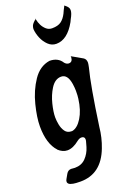

<svg xmlns="http://www.w3.org/2000/svg" viewBox="-211 -954 856 1255"><g transform="rotate(-20 216.5 -326.0)"><path d="M279 -667Q247 -667 223 -690Q199 -713 185.5 -745.5Q172 -778 170 -809Q171 -833 186 -848L196 -858L206 -866Q206 -870 210 -870L206 -866L207 -861Q210 -843 220 -822.5Q230 -802 247 -787Q264 -772 287 -772Q328 -772 350.5 -788.5Q373 -805 389 -837Q398 -858 409 -878Q411 -883 411 -884V-885Q412 -885 418 -880L426 -873Q426 -872 427 -872Q441 -859 441 -842Q441 -821 421 -786L413 -769Q356 -667 279 -667ZM119 233Q110 233 89 232Q68 231 51 225Q34 219 32 205Q32 194 38 185L55 155Q67 134 89 134Q94 134 101 135Q108 136 115 136Q161 136 190 106.5Q219 77 232 34Q242 1 243 -5Q244 -11 244 -15Q244 -36 221 -36Q208 -36 192 -24Q148 12 109 12Q76 12 46 -16H47Q-8 -75 -8 -196Q-8 -258 14 -345Q36 -432 81.5 -499.5Q127 -567 197 -578Q256 -578 283 -534Q296 -519 311 -519Q337 -519 339 -551Q339 -557 338 -559L377 -537Q395 -527 412.5 -516.5Q430 -506 430 -481Q430 -474 425 -450Q395 -336 356 -61Q349 11 323 78Q264 233 119 233ZM181 -96Q218 -103 249 -153Q280 -203 290 -281Q293 -299 293 -335Q293 -355 289 -383Q278 -455 233 -455Q190 -455 160 -407Q133 -364 119.5 -309.5Q106 -255 106 -218Q106 -195 111.5 -166.5Q117 -138 132 -117Q147 -96 177 -96Z"/></g></svg>

Font: Bangerz
Style: Regular
Weight: 400
Designer: vernon adams
Foundry: Vernon Adams
Version: Version 2.10;February 7, 2025;FontCreator 13.0.0.2683 64-bit